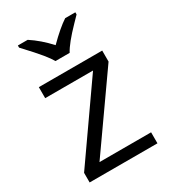

<svg xmlns="http://www.w3.org/2000/svg" viewBox="-187 -859 843 952"><g transform="rotate(-30 234.0 -383.0)"><path d="M428.2 0H40V-55.2L332 -472.2H58.1V-535.2H420.9V-472.2L132.8 -63H428.2ZM71.3 -766.1H127.4Q183.1 -730 234.4 -673.8Q297.9 -737.3 342.3 -766.1H400.4V-753.9L368.2 -720.7Q297.9 -648.4 275.4 -606H194.3Q183.1 -626 158.2 -656.7Q133.3 -687.5 71.3 -753.9Z"/></g></svg>

Font: f0_52653 
Style: Regular
Weight: 400
Foundry: Ascender Corporation
Version: Version 1.10